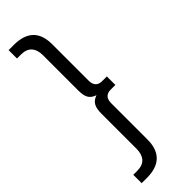

<svg xmlns="http://www.w3.org/2000/svg" viewBox="-310 -751 955 955"><g transform="rotate(-45 167.0 -274.0)"><path d="M21 194V135H48Q87 135 105.5 114Q124 93 124 55V-192Q124 -222 131 -239Q138 -256 153 -265.5Q168 -275 190 -279V-269Q168 -274 153 -283Q138 -292 131 -309Q124 -326 124 -356V-603Q124 -641 105.5 -662Q87 -683 48 -683H21V-742H58Q126 -742 160.5 -709Q195 -676 195 -609V-355Q195 -328 207 -316Q219 -304 240 -304H274V-244H240Q219 -244 207 -232Q195 -220 195 -193V61Q195 127 160.5 160.5Q126 194 58 194Z"/></g></svg>

Font: Montserrat Thin
Style: Regular
Weight: 400
Version: Version 9.000